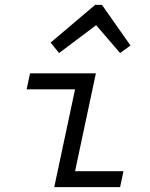

<svg xmlns="http://www.w3.org/2000/svg" viewBox="-20 -773 620 793"><path d="M204 0 290 -404H90L104 -470H376L290 -66H490L476 0ZM224 -554 189 -597 373 -753H401L519 -585L476 -554L377 -669Z"/></svg>

Font: Sometype Mono
Style: Italic
Weight: 400
Italic angle: -12°
Monospace: yes
Designer: Ryoichi Tsunekawa
Foundry: Dharma Type
Version: Version 1.000; ttfautohint (v1.8.3)